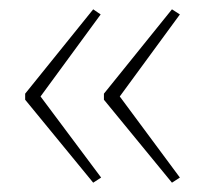

<svg xmlns="http://www.w3.org/2000/svg" viewBox="-20 -485 440 412"><path d="M34 -284V-271L180 -93L197 -104L67 -278L196 -454L180 -465ZM203 -284V-271L349 -93L366 -104L237 -278L366 -454L349 -465Z"/></svg>

Font: Noto Sans Oriya Cond Thin
Style: Regular
Weight: 100
Width: 3
Designer: Amélie Bonet and Sol Matas
Foundry: Google LLC
Version: Version 2.006